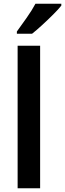

<svg xmlns="http://www.w3.org/2000/svg" viewBox="-20 -1004 347 1024"><path d="M194 0H74V-760H194ZM307 -974Q292 -955 264 -927Q236 -899 205.5 -871Q175 -843 151 -824H70V-836Q94 -869 122.5 -909.5Q151 -950 169 -984H307Z"/></svg>

Font: Noto Sans Gujarati SemiCondensed SemiBold
Style: Regular
Weight: 600
Width: 4
Designer: Jelle Bosma - Monotype Design Team, Universal Thirst
Foundry: Monotype Imaging Inc.
Version: Version 2.106; ttfautohint (v1.8.4.7-5d5b)